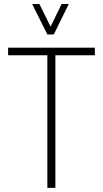

<svg xmlns="http://www.w3.org/2000/svg" viewBox="-20 -916 502 936"><path d="M136.7 -896.5H171.9L226.6 -786.1L280.3 -896.5H315.4L242.2 -748H210.9ZM19.5 -646.5V-683.6H442.4V-646.5H250V0H210.9V-646.5Z"/></svg>

Font: Post No Bills Colombo
Style: Light
Weight: 400
Designer: Kosala Senevirathne, Siva Puranthara, Lasantha Premarathna, Tharique Azeez
Foundry: Mooniak
Version: Version 1.220 ; ttfautohint (v1.5)